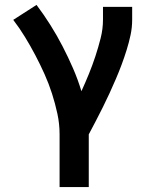

<svg xmlns="http://www.w3.org/2000/svg" viewBox="-20 -548 640 783"><path d="M342 215H223V0Q223 -43 214 -84.5Q205 -126 192 -166.5Q179 -207 161.5 -246Q144 -285 124 -323Q104 -361 82 -397Q60 -433 34 -467L129 -528Q159 -488 185.5 -446Q212 -404 235 -359.5Q258 -315 278 -269Q298 -223 312 -176Q328 -211 342.5 -246.5Q357 -282 369 -318.5Q381 -355 390.5 -392.5Q400 -430 400 -468V-520H519V-468Q519 -436 512.5 -405.5Q506 -375 496.5 -344.5Q487 -314 476 -284.5Q465 -255 452.5 -226Q440 -197 427 -168.5Q414 -140 400 -112Q386 -84 371.5 -56Q357 -28 342 0Z"/></svg>

Font: R Plex Mono
Style: Bold
Weight: 700
Monospace: yes
Designer: Belleve Invis
Foundry: Belleve Invis
Version: Version 31.8.0